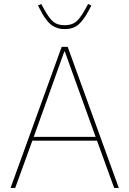

<svg xmlns="http://www.w3.org/2000/svg" viewBox="-20 -930 640 950"><path d="M299.8 -786.1Q279.8 -786.1 263.4 -791.7Q247.1 -797.4 235.1 -805.9Q223.1 -814.5 210.7 -830.6Q198.2 -846.7 189.5 -862.1Q180.7 -877.4 168 -902.8L184.1 -910.2L199.2 -882.8Q225.1 -836.4 245.6 -820.8Q266.1 -805.2 299.8 -805.2Q333.5 -805.2 354.2 -820.8Q375 -836.4 400.9 -882.8L416 -910.2L432.1 -902.8Q416 -871.1 404.8 -853Q393.6 -835 377.9 -817.9Q362.3 -800.8 343.5 -793.5Q324.7 -786.1 299.8 -786.1ZM32.2 0 285.2 -698.2H314.9L567.9 0H544.9L460 -233.9H140.1L55.2 0ZM147 -252.9H453.1L300.8 -674.8H297.9Z"/></svg>

Font: Anuphan Thin
Style: Regular
Weight: 250
Designer: Mike Abbink, Paul van der Laan, Pieter van Rosmalen, Mint Tantisuwanna
Foundry: Bold Monday; Cadson Demak
Version: Version 3.002;hotconv 1.0.109;makeotfexe 2.5.65596